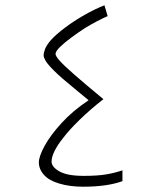

<svg xmlns="http://www.w3.org/2000/svg" viewBox="-20 -696 611 726"><path d="M295 10Q243 10 204 -2Q166 -13 146.5 -34.5Q127 -56 127 -82Q127 -105 149 -145Q171 -185 213 -231Q255 -277 315 -317L263 -360Q210 -403 185 -428Q160 -453 152.5 -466Q145 -479 145 -486Q145 -497 150.5 -511Q156 -525 172 -544Q192 -566 226 -591.5Q260 -617 299.5 -639.5Q339 -662 375 -676L387 -635Q350 -619 303 -591Q277 -574 251 -555Q225 -536 207.5 -519Q190 -502 190 -492Q190 -484 206 -466Q222 -448 261.5 -413.5Q301 -379 371 -321Q321 -282 280.5 -242.5Q240 -203 217 -172Q197 -147 186 -124.5Q175 -102 175 -85Q175 -65 204.5 -48Q234 -31 297 -31Q348 -31 381 -36.5Q414 -42 443 -52V-11Q385 10 295 10Z"/></svg>

Font: Noto Kufi Arabic ExtraLight
Style: Regular
Weight: 200
Designer: Monotype Design Team, David Williams, Khaled Hosny
Foundry: Google LLC
Version: Version 2.109; ttfautohint (v1.8.4.7-5d5b)